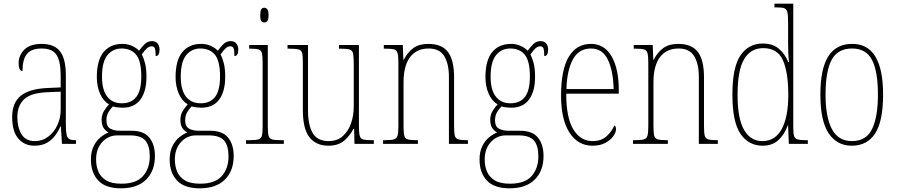

<svg xmlns="http://www.w3.org/2000/svg" viewBox="-20 -780 4861 1041"><path d="M166 10Q113 10 79.5 -28.5Q46 -67 46 -146Q46 -224 93.5 -261.5Q141 -299 240 -303L309 -306V-371Q309 -446 287 -481.5Q265 -517 206 -517Q150 -517 126 -487.5Q102 -458 102 -395Q81 -395 81 -439Q81 -479 111.5 -510.5Q142 -542 206 -542Q274 -542 305.5 -501.5Q337 -461 337 -372V-105Q337 -68 341 -50Q345 -32 356 -26Q367 -20 388 -20H392V0H316L310 -95H308Q296 -68 278 -44Q260 -20 233 -5Q206 10 166 10ZM169 -15Q210 -15 241.5 -39Q273 -63 291 -101.5Q309 -140 309 -185V-283L239 -280Q148 -277 111 -242Q74 -207 74 -146Q74 -90 96.5 -52.5Q119 -15 169 -15Z M636 241Q552 241 512.5 198.5Q473 156 473 85Q473 42 488 12Q503 -18 525.5 -36Q548 -54 569 -62Q554 -69 542.5 -85Q531 -101 531 -131Q531 -158 544.5 -179.5Q558 -201 571 -214Q540 -232 522.5 -272Q505 -312 505 -362Q505 -453 541.5 -497.5Q578 -542 644 -542Q673 -542 696.5 -531Q720 -520 734 -505Q747 -523 763.5 -540Q780 -557 804 -557Q825 -557 835 -543.5Q845 -530 845 -512Q845 -476 824 -476Q824 -504 820 -516.5Q816 -529 802 -529Q789 -529 777 -518.5Q765 -508 749 -485Q759 -466 766.5 -437Q774 -408 774 -363Q774 -285 741.5 -240.5Q709 -196 644 -196Q633 -196 616.5 -198Q600 -200 592 -203Q578 -189 567.5 -171Q557 -153 557 -126Q557 -95 577.5 -83Q598 -71 632 -71H693Q760 -71 790 -33.5Q820 4 820 66Q820 146 772.5 193.5Q725 241 636 241ZM641 -220Q693 -220 719.5 -255Q746 -290 746 -365Q746 -449 718.5 -483Q691 -517 639 -517Q592 -517 562.5 -481Q533 -445 533 -364Q533 -293 561 -256.5Q589 -220 641 -220ZM638 216Q719 216 755.5 174.5Q792 133 792 67Q792 10 768 -18Q744 -46 684 -46H617Q567 -46 534 -9.5Q501 27 501 85Q501 121 513.5 150.5Q526 180 555.5 198Q585 216 638 216Z M1063 241Q979 241 939.5 198.5Q900 156 900 85Q900 42 915 12Q930 -18 952.5 -36Q975 -54 996 -62Q981 -69 969.5 -85Q958 -101 958 -131Q958 -158 971.5 -179.5Q985 -201 998 -214Q967 -232 949.5 -272Q932 -312 932 -362Q932 -453 968.5 -497.5Q1005 -542 1071 -542Q1100 -542 1123.5 -531Q1147 -520 1161 -505Q1174 -523 1190.5 -540Q1207 -557 1231 -557Q1252 -557 1262 -543.5Q1272 -530 1272 -512Q1272 -476 1251 -476Q1251 -504 1247 -516.5Q1243 -529 1229 -529Q1216 -529 1204 -518.5Q1192 -508 1176 -485Q1186 -466 1193.5 -437Q1201 -408 1201 -363Q1201 -285 1168.5 -240.5Q1136 -196 1071 -196Q1060 -196 1043.5 -198Q1027 -200 1019 -203Q1005 -189 994.5 -171Q984 -153 984 -126Q984 -95 1004.5 -83Q1025 -71 1059 -71H1120Q1187 -71 1217 -33.5Q1247 4 1247 66Q1247 146 1199.5 193.5Q1152 241 1063 241ZM1068 -220Q1120 -220 1146.5 -255Q1173 -290 1173 -365Q1173 -449 1145.5 -483Q1118 -517 1066 -517Q1019 -517 989.5 -481Q960 -445 960 -364Q960 -293 988 -256.5Q1016 -220 1068 -220ZM1065 216Q1146 216 1182.5 174.5Q1219 133 1219 67Q1219 10 1195 -18Q1171 -46 1111 -46H1044Q994 -46 961 -9.5Q928 27 928 85Q928 121 940.5 150.5Q953 180 982.5 198Q1012 216 1065 216Z M1413 -658Q1402 -658 1396.5 -666Q1391 -674 1391 -698Q1391 -721 1396.5 -729.5Q1402 -738 1413 -738Q1423 -738 1429.5 -729.5Q1436 -721 1436 -698Q1436 -674 1429.5 -666Q1423 -658 1413 -658ZM1314 0V-20H1334Q1366 -20 1381 -24.5Q1396 -29 1400 -44.5Q1404 -60 1404 -95V-437Q1404 -473 1400.5 -490Q1397 -507 1383.5 -511.5Q1370 -516 1340 -516H1331V-536H1432V-95Q1432 -60 1436 -44.5Q1440 -29 1454.5 -24.5Q1469 -20 1501 -20H1519V0Z M1761 10Q1694 10 1658 -35.5Q1622 -81 1622 -184V-443Q1622 -477 1618 -492.5Q1614 -508 1598.5 -512Q1583 -516 1550 -516H1539V-536H1650V-182Q1650 -102 1675.5 -58.5Q1701 -15 1762 -15Q1808 -15 1838 -41.5Q1868 -68 1883 -110.5Q1898 -153 1898 -203V-431Q1898 -471 1894.5 -489Q1891 -507 1876 -511.5Q1861 -516 1826 -516H1818V-536H1926V-99Q1926 -62 1930 -45Q1934 -28 1949 -24Q1964 -20 1996 -20H2007V0H1902L1900 -81H1896Q1877 -43 1845 -16.5Q1813 10 1761 10Z M2057 0V-20H2070Q2102 -20 2116.5 -24.5Q2131 -29 2135.5 -44.5Q2140 -60 2140 -95V-441Q2140 -476 2135.5 -492Q2131 -508 2117 -512Q2103 -516 2073 -516H2061V-536H2164L2167 -456H2169Q2191 -498 2222 -520Q2253 -542 2302 -542Q2376 -542 2409 -498Q2442 -454 2442 -361V-95Q2442 -60 2446 -44.5Q2450 -29 2464.5 -24.5Q2479 -20 2510 -20H2517V0H2414V-364Q2414 -433 2389 -475Q2364 -517 2304 -517Q2239 -517 2203.5 -470.5Q2168 -424 2168 -333V-95Q2168 -60 2172 -44.5Q2176 -29 2190.5 -24.5Q2205 -20 2237 -20H2246V0Z M2743 241Q2659 241 2619.5 198.5Q2580 156 2580 85Q2580 42 2595 12Q2610 -18 2632.5 -36Q2655 -54 2676 -62Q2661 -69 2649.5 -85Q2638 -101 2638 -131Q2638 -158 2651.5 -179.5Q2665 -201 2678 -214Q2647 -232 2629.5 -272Q2612 -312 2612 -362Q2612 -453 2648.5 -497.5Q2685 -542 2751 -542Q2780 -542 2803.5 -531Q2827 -520 2841 -505Q2854 -523 2870.5 -540Q2887 -557 2911 -557Q2932 -557 2942 -543.5Q2952 -530 2952 -512Q2952 -476 2931 -476Q2931 -504 2927 -516.5Q2923 -529 2909 -529Q2896 -529 2884 -518.5Q2872 -508 2856 -485Q2866 -466 2873.5 -437Q2881 -408 2881 -363Q2881 -285 2848.5 -240.5Q2816 -196 2751 -196Q2740 -196 2723.5 -198Q2707 -200 2699 -203Q2685 -189 2674.5 -171Q2664 -153 2664 -126Q2664 -95 2684.5 -83Q2705 -71 2739 -71H2800Q2867 -71 2897 -33.5Q2927 4 2927 66Q2927 146 2879.5 193.5Q2832 241 2743 241ZM2748 -220Q2800 -220 2826.5 -255Q2853 -290 2853 -365Q2853 -449 2825.5 -483Q2798 -517 2746 -517Q2699 -517 2669.5 -481Q2640 -445 2640 -364Q2640 -293 2668 -256.5Q2696 -220 2748 -220ZM2745 216Q2826 216 2862.5 174.5Q2899 133 2899 67Q2899 10 2875 -18Q2851 -46 2791 -46H2724Q2674 -46 2641 -9.5Q2608 27 2608 85Q2608 121 2620.5 150.5Q2633 180 2662.5 198Q2692 216 2745 216Z M3192 10Q3114 10 3068 -60.5Q3022 -131 3022 -262Q3022 -403 3064 -472.5Q3106 -542 3184 -542Q3257 -542 3296 -474.5Q3335 -407 3335 -291V-272H3050Q3050 -142 3088.5 -78.5Q3127 -15 3193 -15Q3240 -15 3268.5 -41Q3297 -67 3311 -100Q3320 -95 3320 -79Q3320 -63 3305.5 -42Q3291 -21 3262.5 -5.5Q3234 10 3192 10ZM3307 -297Q3305 -395 3276 -456Q3247 -517 3184 -517Q3118 -517 3086 -457.5Q3054 -398 3051 -297Z M3412 0V-20H3425Q3457 -20 3471.5 -24.5Q3486 -29 3490.5 -44.5Q3495 -60 3495 -95V-441Q3495 -476 3490.5 -492Q3486 -508 3472 -512Q3458 -516 3428 -516H3416V-536H3519L3522 -456H3524Q3546 -498 3577 -520Q3608 -542 3657 -542Q3731 -542 3764 -498Q3797 -454 3797 -361V-95Q3797 -60 3801 -44.5Q3805 -29 3819.5 -24.5Q3834 -20 3865 -20H3872V0H3769V-364Q3769 -433 3744 -475Q3719 -517 3659 -517Q3594 -517 3558.5 -470.5Q3523 -424 3523 -333V-95Q3523 -60 3527 -44.5Q3531 -29 3545.5 -24.5Q3560 -20 3592 -20H3601V0Z M4115 10Q4039 10 3995 -54Q3951 -118 3951 -267Q3951 -416 3995 -480Q4039 -544 4115 -544Q4169 -544 4202 -516.5Q4235 -489 4254 -444H4258Q4255 -468 4254 -493.5Q4253 -519 4253 -544V-658Q4253 -697 4249 -714Q4245 -731 4232 -735.5Q4219 -740 4190 -740H4179V-760H4281V-88Q4281 -57 4285.5 -42.5Q4290 -28 4304.5 -24Q4319 -20 4349 -20H4360V0H4257L4253 -100H4251Q4233 -50 4200 -20Q4167 10 4115 10ZM4114 -15Q4183 -15 4218.5 -80.5Q4254 -146 4254 -265Q4254 -389 4224.5 -454Q4195 -519 4118 -519Q4050 -519 4014.5 -459Q3979 -399 3979 -265Q3979 -135 4015 -74.5Q4051 -14 4114 -15Z M4598 10Q4518 10 4473 -57Q4428 -124 4428 -267Q4428 -406 4470.5 -474Q4513 -542 4601 -542Q4768 -542 4768 -267Q4768 -123 4725 -56.5Q4682 10 4598 10ZM4599 -15Q4677 -15 4708.5 -81Q4740 -147 4740 -267Q4740 -393 4708 -455Q4676 -517 4600 -517Q4521 -517 4488.5 -454.5Q4456 -392 4456 -267Q4456 -145 4490.5 -80Q4525 -15 4599 -15Z"/></svg>

Font: Noto Serif Tamil Condensed Thin
Style: Italic
Weight: 100
Width: 3
Italic angle: -12°
Designer: Indian Type Foundry, Tom Grace, and the Monotype Design Team
Foundry: Monotype Imaging Inc.
Version: Version 2.003; ttfautohint (v1.8.4.7-5d5b)